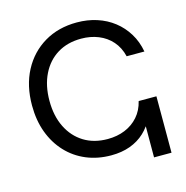

<svg xmlns="http://www.w3.org/2000/svg" viewBox="-108 -841 916 944"><g transform="rotate(-15 350.0 -369.5)"><path d="M361.3 -64Q292.5 -64 234.9 -88.1Q177.2 -112.3 135.3 -157.2Q93.3 -202.1 70.3 -263.9Q47.4 -325.7 47.4 -401.4Q47.4 -502.4 87.6 -578.4Q127.9 -654.3 199.5 -696.8Q271 -739.3 365.2 -739.3Q419.4 -739.3 467 -723.9Q514.6 -708.5 552.2 -679.2Q589.8 -649.9 615.2 -608.4Q640.6 -566.9 649.9 -515.1H559.6Q548.3 -561.5 520.5 -593Q492.7 -624.5 452.6 -640.6Q412.6 -656.7 365.2 -656.7Q295.4 -656.7 244.1 -625.2Q192.9 -593.8 164.6 -536.1Q136.2 -478.5 136.2 -401.4Q136.2 -324.2 164.6 -266.8Q192.9 -209.5 244.1 -177.7Q295.4 -146 365.2 -146Q413.6 -146 453.4 -162.4Q493.2 -178.7 521 -210.2Q548.8 -241.7 559.6 -287.1H609.9Q603 -236.8 583.3 -195.6Q563.5 -154.3 532.2 -125Q501 -95.7 458 -79.8Q415 -64 361.3 -64ZM561 0 561.5 -287.1H649.9V0Z"/></g></svg>

Font: Inter 28pt
Style: Regular
Weight: 400
Designer: Rasmus Andersson
Foundry: rsms
Version: Version 4.001;git-66647c0bb